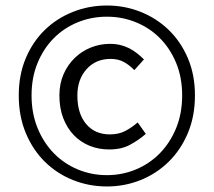

<svg xmlns="http://www.w3.org/2000/svg" viewBox="-20 -673 784 704"><path d="M694.8 -323.2Q694.8 -246.6 668.7 -184.8Q642.6 -123 598.1 -79.6Q553.7 -36.1 495.4 -12.7Q437 10.7 372.1 10.7Q306.6 10.7 247.8 -12.7Q189 -36.1 144.8 -79.6Q100.6 -123 74.7 -184.8Q48.8 -246.6 48.8 -323.2Q48.8 -398.9 74.7 -460Q100.6 -521 144.8 -563.7Q189 -606.4 247.8 -629.6Q306.6 -652.8 372.1 -652.8Q437 -652.8 495.4 -629.6Q553.7 -606.4 598.1 -563.7Q642.6 -521 668.7 -460Q694.8 -398.9 694.8 -323.2ZM647.9 -323.2Q647.9 -388.7 626 -441.9Q604 -495.1 566.4 -533Q528.8 -570.8 478.5 -591.3Q428.2 -611.8 372.1 -611.8Q315.4 -611.8 265.1 -591.3Q214.8 -570.8 177.2 -533Q139.6 -495.1 117.7 -441.9Q95.7 -388.7 95.7 -323.2Q95.7 -257.3 117.7 -203.6Q139.6 -149.9 177.2 -111.3Q214.8 -72.8 265.1 -51.8Q315.4 -30.8 372.1 -30.8Q428.2 -30.8 478.5 -51.8Q528.8 -72.8 566.4 -111.3Q604 -149.9 626 -203.6Q647.9 -257.3 647.9 -323.2ZM514.6 -182.1Q487.8 -158.7 455.6 -141.6Q425.3 -125 379.9 -125Q341.8 -125 308.6 -138.4Q275.4 -151.9 250.7 -177.5Q226.1 -203.1 211.9 -239.7Q197.8 -276.4 197.8 -323.2Q197.8 -366.2 213.1 -401.1Q228.5 -436 254.2 -460.7Q279.8 -485.4 313.2 -498.8Q346.7 -512.2 382.8 -512.2Q403.8 -512.2 421.6 -507.8Q439.5 -503.4 454.6 -495.6Q469.7 -487.8 482.9 -477.3Q496.1 -466.8 507.8 -455.1L472.7 -416Q452.1 -436.5 432.1 -446.8Q412.1 -457 385.7 -457Q331.1 -457 297.4 -419.4Q263.7 -381.8 263.7 -323.2Q263.7 -256.3 295.9 -218.3Q328.1 -180.2 382.8 -180.2Q415 -180.2 439 -192.6Q462.9 -205.1 484.9 -224.1Z"/></svg>

Font: Kawthoolei
Style: Regular
Weight: 400
Designer: Moe Zed
Foundry: Moe Zed
Version: Version 1.000;July 10, 2024;FontCreator 14.0.0.2901 32-bit